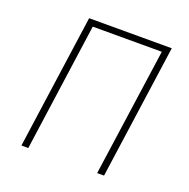

<svg xmlns="http://www.w3.org/2000/svg" viewBox="-122 -800 903 917"><g transform="rotate(20 329.0 -341.0)"><path d="M502 0H467L559 -650H208L117 0H82L178 -682H598Z"/></g></svg>

Font: FiraGO UltraLight
Style: Italic
Weight: 200
Italic angle: -8°
Designer: bBox Type GmbH
Foundry: bBox Type GmbH
Version: Version 1.001